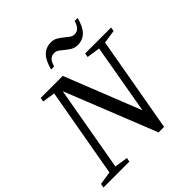

<svg xmlns="http://www.w3.org/2000/svg" viewBox="-230 -1009 1167 1167"><g transform="rotate(-45 353.5 -425.0)"><path d="M571.3 -616.2 485.4 -628.9 490.2 -654.8H713.4L708.5 -628.9L622.6 -616.2L513.7 0H466.3L231.4 -588.9L134.3 -39.1L220.2 -25.9L215.3 0H-7.3L-2.4 -25.9L83 -39.1L185.1 -616.2L103 -628.9L107.9 -654.8H297.4L492.2 -164.1ZM494.1 -722.2Q470.7 -722.2 452.9 -732.7Q435.1 -743.2 419.7 -756.1Q404.3 -769 389.9 -779.5Q375.5 -790 359.4 -790Q343.8 -790 333.7 -784.4Q323.7 -778.8 316.7 -769Q309.6 -759.3 300.3 -731.9H274.9Q290.5 -793.9 319.1 -822Q347.7 -850.1 391.1 -850.1Q414.6 -850.1 432.6 -839.6Q450.7 -829.1 466.1 -816.2Q481.4 -803.2 495.8 -792.7Q510.3 -782.2 525.9 -782.2Q546.4 -782.2 560.1 -793.9Q573.7 -805.7 585 -839.8H610.4Q594.7 -778.8 566.2 -750.5Q537.6 -722.2 494.1 -722.2Z"/></g></svg>

Font: Liberation Serif
Style: Italic
Weight: 400
Italic angle: -16.333°
Designer: Steve Matteson
Foundry: Ascender Corporation
Version: Version 2.1.5